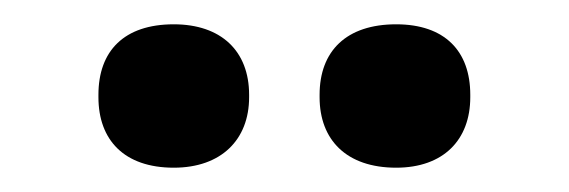

<svg xmlns="http://www.w3.org/2000/svg" viewBox="-20 -695 468 158"><path d="M61 -617V-615C61 -580 82 -557 123 -557C162 -557 185 -580 185 -615V-617C185 -653 162 -675 123 -675C82 -675 61 -653 61 -617ZM243 -615C243 -580 265 -557 306 -557C345 -557 367 -580 367 -615V-617C367 -653 346 -675 306 -675C265 -675 243 -653 243 -617Z"/></svg>

Font: LT Wave Alt Medium
Style: Regular
Weight: 500
Designer: Daniel Lyons
Version: Version 2.5 (Glyphs App)